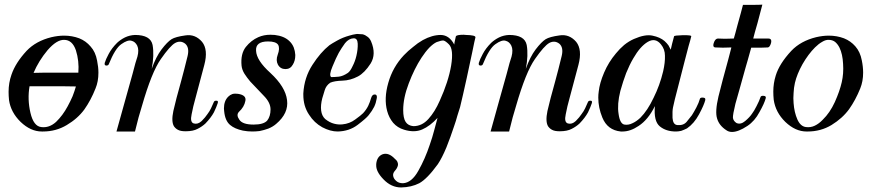

<svg xmlns="http://www.w3.org/2000/svg" viewBox="-20 -576 3818 841"><path d="M349.6 -96.7Q377.9 -136.7 398.4 -188.5Q411.1 -218.8 411.1 -257.8Q411.1 -282.2 405.3 -310.5Q398.4 -348.6 377 -372.1Q356.4 -396.5 327.1 -408.2Q295.9 -419.9 260.7 -419.9Q234.4 -419.9 205.1 -413.1Q137.7 -396.5 96.7 -353.5Q47.9 -300.8 30.3 -249Q17.6 -212.9 17.6 -173.8Q17.6 -156.2 19.5 -137.7Q27.3 -84 70.3 -42Q114.3 0 163.1 0Q165 0 168 0Q225.6 0 272.5 -28.3Q320.3 -56.6 349.6 -96.7ZM127 -256.8Q149.4 -309.6 188.5 -356.4Q228.5 -402.3 260.7 -401.4Q296.9 -401.4 312.5 -355.5Q327.1 -309.6 323.2 -257.8Q282.2 -257.8 219.7 -257.8Q158.2 -257.8 127 -256.8ZM312.5 -197.3Q306.6 -176.8 297.9 -154.3Q288.1 -131.8 276.4 -110.4Q254.9 -70.3 225.6 -42Q195.3 -14.6 160.2 -19.5Q127 -23.4 113.3 -82Q99.6 -140.6 109.4 -198.2Q120.1 -198.2 136.7 -198.2Q153.3 -198.2 172.9 -198.2Q210.9 -198.2 251 -198.2Q291 -198.2 312.5 -197.3Z M571.3 0Q557.6 0 531.2 0Q504.9 0 490.2 0Q506.8 -60.5 526.4 -129.9Q545.9 -199.2 560.5 -252Q568.4 -280.3 573.2 -299.8Q579.1 -320.3 582 -328.1Q589.8 -357.4 581.1 -376Q572.3 -393.6 555.7 -397.5Q539.1 -402.3 511.7 -382.8Q484.4 -364.3 456.1 -293.9Q453.1 -288.1 444.3 -289.1Q438.5 -290 438.5 -294.9Q438.5 -296.9 438.5 -299.8Q443.4 -316.4 456.1 -339.8Q468.8 -364.3 493.2 -388.7Q507.8 -402.3 527.3 -412.1Q547.9 -421.9 571.3 -422.9Q639.6 -422.9 648.4 -378.9Q656.2 -334 644.5 -274.4Q663.1 -327.1 687.5 -359.4Q712.9 -392.6 731.4 -404.3Q749 -415 792 -420.9Q835 -427.7 865.2 -392.6Q892.6 -358.4 875 -292Q857.4 -225.6 835 -141.6Q826.2 -111.3 819.3 -75.2Q811.5 -40 829.1 -35.2Q846.7 -30.3 863.3 -45.9Q879.9 -62.5 888.7 -76.2Q898.4 -88.9 904.3 -101.6Q910.2 -113.3 917 -129.9Q919.9 -135.7 928.7 -134.8Q934.6 -134.8 934.6 -128.9Q934.6 -127 933.6 -124Q928.7 -108.4 917 -84Q904.3 -60.5 879.9 -35.2Q865.2 -21.5 845.7 -11.7Q826.2 -1 793 -1Q771.5 -1 760.7 -6.8Q750 -11.7 742.2 -22.5Q729.5 -43 739.3 -89.8Q750 -137.7 773.4 -220.7Q781.2 -251 787.1 -272.5Q792 -293 801.8 -331.1Q810.5 -368.2 791 -384.8Q770.5 -400.4 747.1 -387.7Q724.6 -375 684.6 -317.4Q644.5 -260.7 601.6 -111.3Q593.8 -85.9 586.9 -61.5Q581.1 -37.1 571.3 0Z M1230.5 -273.4Q1252 -273.4 1262.7 -293Q1273.4 -310.5 1273.4 -333Q1273.4 -335 1273.4 -335.9Q1272.5 -352.5 1266.6 -368.2Q1259.8 -384.8 1247.1 -396.5Q1224.6 -418 1183.6 -422.9Q1173.8 -423.8 1164.1 -423.8Q1135.7 -423.8 1111.3 -413.1Q1080.1 -399.4 1056.6 -370.1Q1033.2 -339.8 1038.1 -288.1Q1040 -270.5 1050.8 -252.9Q1061.5 -236.3 1076.2 -218.8Q1104.5 -188.5 1134.8 -157.2Q1165 -127 1165 -96.7Q1165 -66.4 1150.4 -47.9Q1134.8 -30.3 1090.8 -30.3Q1042 -30.3 1028.3 -51.8Q1013.7 -72.3 1026.4 -85.9Q1049.8 -107.4 1054.7 -133.8Q1060.5 -159.2 1022.5 -165Q1008.8 -167 998 -164.1Q987.3 -160.2 980.5 -153.3Q960.9 -134.8 960.9 -100.6Q960.9 -94.7 961.9 -88.9Q965.8 -46.9 988.3 -28.3Q1007.8 -11.7 1043.9 -3.9Q1064.5 0 1085 0Q1100.6 0 1117.2 -2Q1136.7 -5.9 1155.3 -12.7Q1174.8 -20.5 1189.5 -33.2Q1245.1 -80.1 1237.3 -137.7Q1230.5 -195.3 1164.1 -256.8Q1103.5 -311.5 1101.6 -353.5Q1098.6 -394.5 1154.3 -394.5Q1188.5 -394.5 1198.2 -379.9Q1207 -364.3 1196.3 -335.9Q1187.5 -311.5 1197.3 -293Q1208 -273.4 1230.5 -273.4Z M1605.5 -146.5Q1600.6 -128.9 1592.8 -112.3Q1584 -94.7 1570.3 -80.1Q1560.5 -70.3 1536.1 -52.7Q1511.7 -34.2 1479.5 -31.2Q1461.9 -29.3 1443.4 -34.2Q1423.8 -39.1 1404.3 -54.7Q1389.6 -68.4 1386.7 -91.8Q1383.8 -115.2 1391.6 -145.5Q1395.5 -160.2 1402.3 -180.7Q1408.2 -201.2 1426.8 -213.9Q1445.3 -221.7 1479.5 -222.7Q1514.6 -223.6 1547.9 -241.2Q1577.1 -256.8 1603.5 -297.9Q1628.9 -338.9 1605.5 -394.5Q1599.6 -408.2 1589.8 -415Q1580.1 -422.9 1568.4 -425.8Q1560.5 -426.8 1551.8 -426.8Q1545.9 -427.7 1540 -426.8Q1525.4 -424.8 1509.8 -419.9Q1481.4 -412.1 1457 -398.4Q1432.6 -384.8 1422.9 -377.9Q1383.8 -346.7 1348.6 -292Q1312.5 -236.3 1308.6 -167Q1308.6 -164.1 1308.6 -161.1Q1308.6 -136.7 1314.5 -115.2Q1321.3 -91.8 1334 -73.2Q1356.4 -38.1 1391.6 -18.6Q1426.8 0 1459 0Q1509.8 -1 1546.9 -29.3Q1584 -57.6 1594.7 -71.3Q1610.4 -90.8 1619.1 -108.4Q1627 -125 1629.9 -143.6Q1630.9 -147.5 1630.9 -150.4Q1630.9 -162.1 1622.1 -162.1Q1610.4 -163.1 1605.5 -146.5ZM1503.9 -256.8Q1482.4 -242.2 1463.9 -240.2Q1444.3 -238.3 1430.7 -238.3Q1419.9 -246.1 1436.5 -285.2Q1452.1 -323.2 1463.9 -344.7Q1475.6 -365.2 1491.2 -386.7Q1507.8 -407.2 1528.3 -408.2Q1545.9 -409.2 1546.9 -384.8Q1547.9 -360.4 1541 -331.1Q1535.2 -306.6 1524.4 -286.1Q1514.6 -264.6 1503.9 -256.8Z M1791 -23.4Q1828.1 -23.4 1856.4 -54.7Q1884.8 -85.9 1906.2 -134.8Q1944.3 -218.8 1956.1 -289.1Q1967.8 -360.4 1946.3 -381.8Q1931.6 -396.5 1922.9 -398.4Q1913.1 -399.4 1892.6 -391.6Q1877.9 -384.8 1860.4 -367.2Q1842.8 -348.6 1826.2 -323.2Q1794.9 -275.4 1770.5 -210.9Q1746.1 -147.5 1746.1 -93.8Q1746.1 -58.6 1756.8 -42Q1767.6 -25.4 1791 -23.4ZM1737.3 245.1Q1693.4 245.1 1659.2 209Q1627 175.8 1627.9 147.5Q1627.9 144.5 1627.9 142.6Q1630.9 109.4 1656.2 99.6Q1682.6 90.8 1710 120.1Q1719.7 127.9 1721.7 135.7Q1724.6 142.6 1722.7 149.4Q1719.7 161.1 1710 171.9Q1700.2 182.6 1702.1 194.3Q1704.1 207 1715.8 216.8Q1726.6 226.6 1745.1 226.6Q1783.2 224.6 1812.5 171.9Q1841.8 120.1 1862.3 58.6Q1874 25.4 1881.8 -4.9Q1890.6 -36.1 1896.5 -59.6Q1863.3 -23.4 1829.1 -8.8Q1794.9 5.9 1750 -7.8Q1720.7 -16.6 1702.1 -38.1Q1683.6 -60.5 1675.8 -89.8Q1661.1 -144.5 1680.7 -212.9Q1700.2 -282.2 1749 -334Q1767.6 -353.5 1789.1 -370.1Q1809.6 -387.7 1832 -400.4Q1873 -422.9 1911.1 -422.9Q1948.2 -421.9 1969.7 -380.9Q1970.7 -390.6 1972.7 -398.4Q1974.6 -406.2 1976.6 -416Q1978.5 -423.8 2010.7 -423.8Q2015.6 -423.8 2021.5 -422.9Q2062.5 -421.9 2062.5 -413.1Q2062.5 -412.1 2062.5 -412.1Q2059.6 -402.3 2048.8 -348.6Q2037.1 -293.9 2024.4 -234.4Q2015.6 -194.3 2007.8 -160.2Q2000 -125 1995.1 -106.4Q1990.2 -90.8 1983.4 -69.3Q1977.5 -46.9 1968.8 -22.5Q1954.1 22.5 1935.5 69.3Q1916 116.2 1897.5 143.6Q1850.6 208 1816.4 226.6Q1782.2 244.1 1737.3 245.1Z M2210 0Q2196.3 0 2169.9 0Q2143.6 0 2128.9 0Q2145.5 -60.5 2165 -129.9Q2184.6 -199.2 2199.2 -252Q2207 -280.3 2211.9 -299.8Q2217.8 -320.3 2220.7 -328.1Q2228.5 -357.4 2219.7 -376Q2210.9 -393.6 2194.3 -397.5Q2177.7 -402.3 2150.4 -382.8Q2123 -364.3 2094.7 -293.9Q2091.8 -288.1 2083 -289.1Q2077.1 -290 2077.1 -294.9Q2077.1 -296.9 2077.1 -299.8Q2082 -316.4 2094.7 -339.8Q2107.4 -364.3 2131.8 -388.7Q2146.5 -402.3 2166 -412.1Q2186.5 -421.9 2210 -422.9Q2278.3 -422.9 2287.1 -378.9Q2294.9 -334 2283.2 -274.4Q2301.8 -327.1 2326.2 -359.4Q2351.6 -392.6 2370.1 -404.3Q2387.7 -415 2430.7 -420.9Q2473.6 -427.7 2503.9 -392.6Q2531.2 -358.4 2513.7 -292Q2496.1 -225.6 2473.6 -141.6Q2464.8 -111.3 2458 -75.2Q2450.2 -40 2467.8 -35.2Q2485.4 -30.3 2502 -45.9Q2518.6 -62.5 2527.3 -76.2Q2537.1 -88.9 2543 -101.6Q2548.8 -113.3 2555.7 -129.9Q2558.6 -135.7 2567.4 -134.8Q2573.2 -134.8 2573.2 -128.9Q2573.2 -127 2572.3 -124Q2567.4 -108.4 2555.7 -84Q2543 -60.5 2518.6 -35.2Q2503.9 -21.5 2484.4 -11.7Q2464.8 -1 2431.6 -1Q2410.2 -1 2399.4 -6.8Q2388.7 -11.7 2380.9 -22.5Q2368.2 -43 2377.9 -89.8Q2388.7 -137.7 2412.1 -220.7Q2419.9 -251 2425.8 -272.5Q2430.7 -293 2440.4 -331.1Q2449.2 -368.2 2429.7 -384.8Q2409.2 -400.4 2385.7 -387.7Q2363.3 -375 2323.2 -317.4Q2283.2 -260.7 2240.2 -111.3Q2232.4 -85.9 2225.6 -61.5Q2219.7 -37.1 2210 0Z M2697.3 -177.7Q2682.6 -119.1 2689.5 -77.1Q2695.3 -34.2 2714.8 -30.3Q2732.4 -27.3 2750 -36.1Q2767.6 -43.9 2785.2 -60.5Q2816.4 -91.8 2842.8 -147.5Q2870.1 -202.1 2884.8 -263.7Q2893.6 -302.7 2892.6 -332Q2892.6 -360.4 2875 -381.8Q2850.6 -412.1 2817.4 -392.6Q2784.2 -373 2753.9 -320.3Q2737.3 -292 2722.7 -255.9Q2709 -219.7 2697.3 -177.7ZM2946.3 -28.3Q2972.7 -25.4 2987.3 -42Q3001 -58.6 3010.7 -71.3Q3019.5 -85 3030.3 -105.5Q3041 -126 3045.9 -143.6Q3047.9 -149.4 3059.6 -148.4Q3070.3 -147.5 3069.3 -140.6Q3069.3 -138.7 3069.3 -137.7Q3063.5 -115.2 3042 -75.2Q3020.5 -35.2 2989.3 -13.7Q2975.6 -6.8 2963.9 -2.9Q2952.1 0 2940.4 0Q2897.5 0 2870.1 -22.5Q2842.8 -44.9 2848.6 -111.3Q2819.3 -51.8 2777.3 -24.4Q2741.2 0 2707 0Q2703.1 0 2699.2 0Q2640.6 -5.9 2618.2 -61.5Q2600.6 -104.5 2600.6 -148.4Q2600.6 -162.1 2602.5 -174.8Q2606.4 -211.9 2626 -257.8Q2645.5 -303.7 2677.7 -341.8Q2694.3 -362.3 2713.9 -378.9Q2734.4 -395.5 2756.8 -405.3Q2805.7 -426.8 2837.9 -419.9Q2871.1 -413.1 2890.6 -396.5Q2901.4 -386.7 2908.2 -377Q2914.1 -366.2 2918 -358.4Q2920.9 -373 2923.8 -383.8Q2926.8 -394.5 2932.6 -417Q2933.6 -420.9 2971.7 -421.9Q2974.6 -421.9 2977.5 -421.9Q3009.8 -421.9 3007.8 -417Q3004.9 -403.3 2996.1 -374Q2988.3 -343.8 2978.5 -306.6Q2963.9 -251 2949.2 -192.4Q2933.6 -133.8 2927.7 -104.5Q2924.8 -89.8 2925.8 -59.6Q2927.7 -30.3 2946.3 -28.3Z M3319.3 -555.7Q3310.5 -522.5 3297.9 -474.6Q3284.2 -427.7 3279.3 -407.2Q3298.8 -407.2 3313.5 -407.2Q3328.1 -407.2 3345.7 -407.2Q3358.4 -407.2 3358.4 -395.5Q3358.4 -392.6 3357.4 -387.7Q3351.6 -368.2 3342.8 -368.2Q3334 -368.2 3314.5 -367.2Q3294.9 -367.2 3270.5 -367.2Q3263.7 -341.8 3254.9 -311.5Q3246.1 -281.2 3246.1 -281.2Q3230.5 -224.6 3219.7 -186.5Q3208 -147.5 3201.2 -121.1Q3189.5 -73.2 3190.4 -59.6Q3192.4 -45.9 3206.1 -37.1Q3224.6 -29.3 3244.1 -45.9Q3263.7 -62.5 3273.4 -77.1Q3283.2 -89.8 3293.9 -111.3Q3305.7 -133.8 3311.5 -151.4Q3313.5 -157.2 3325.2 -156.2Q3336.9 -155.3 3334 -145.5Q3328.1 -123 3306.6 -85Q3286.1 -45.9 3253.9 -24.4Q3213.9 2 3186.5 2Q3171.9 2 3161.1 -5.9Q3129.9 -26.4 3121.1 -56.6Q3111.3 -86.9 3127 -153.3Q3143.6 -220.7 3169.9 -315.4Q3172.9 -328.1 3176.8 -341.8Q3180.7 -354.5 3183.6 -368.2Q3164.1 -368.2 3146.5 -367.2Q3127.9 -367.2 3114.3 -368.2Q3104.5 -368.2 3104.5 -377.9Q3104.5 -381.8 3106.4 -387.7Q3112.3 -406.2 3124 -407.2Q3135.7 -407.2 3155.3 -406.2Q3174.8 -406.2 3194.3 -407.2Q3196.3 -416 3201.2 -431.6Q3205.1 -446.3 3210 -464.8Q3216.8 -491.2 3224.6 -517.6Q3231.4 -543 3234.4 -554.7Q3244.1 -554.7 3275.4 -554.7Q3307.6 -554.7 3319.3 -555.7Z M3610.4 -401.4Q3626 -401.4 3637.7 -392.6Q3649.4 -382.8 3657.2 -367.2Q3670.9 -338.9 3672.9 -295.9Q3675.8 -253.9 3667 -215.8Q3658.2 -176.8 3636.7 -128.9Q3615.2 -82 3584 -51.8Q3567.4 -34.2 3548.8 -25.4Q3530.3 -16.6 3509.8 -19.5Q3486.3 -22.5 3472.7 -52.7Q3459 -84 3456.1 -124Q3454.1 -145.5 3456.1 -168.9Q3457 -191.4 3461.9 -212.9Q3470.7 -251 3495.1 -294.9Q3520.5 -338.9 3549.8 -368.2Q3565.4 -383.8 3581.1 -392.6Q3596.7 -402.3 3610.4 -401.4ZM3699.2 -97.7Q3727.5 -137.7 3748 -188.5Q3760.7 -219.7 3760.7 -257.8Q3760.7 -283.2 3754.9 -311.5Q3748 -348.6 3726.6 -373Q3706.1 -396.5 3676.8 -408.2Q3645.5 -419.9 3610.4 -419.9Q3584 -419.9 3554.7 -413.1Q3487.3 -396.5 3446.3 -353.5Q3393.6 -296.9 3377.9 -245.1Q3367.2 -210.9 3367.2 -174.8Q3367.2 -157.2 3369.1 -138.7Q3377 -84 3419.9 -42Q3463.9 0 3512.7 0Q3514.6 0 3517.6 0Q3575.2 0 3622.1 -28.3Q3669.9 -57.6 3699.2 -97.7Z"/></svg>

Font: Gilchrist
Style: Regular
Weight: 400
Version: 1.0